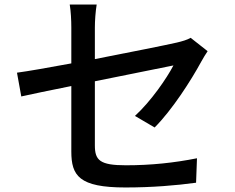

<svg xmlns="http://www.w3.org/2000/svg" viewBox="-20 -800 1040 848"><path d="M295 -131C295 -24 329 28 534 28C651 28 759 19 846 7L850 -101C750 -81 647 -70 536 -70C421 -70 399 -92 399 -158V-441C561 -474 723 -506 746 -511C717 -455 647 -353 576 -288L663 -237C740 -314 824 -445 869 -528C877 -543 889 -562 897 -574L822 -633C807 -624 786 -618 761 -612C718 -602 558 -570 399 -539V-678C399 -709 402 -750 407 -780H288C293 -750 295 -710 295 -678V-520C192 -501 101 -485 55 -479L74 -374C115 -383 199 -401 295 -420Z"/></svg>

Font: Source Han Sans JP Medium
Style: Regular
Weight: 500
Designer: Ryoko NISHIZUKA 西塚涼子 (kana, bopomofo & ideographs); Paul D. Hunt (Latin, Greek & Cyrillic); Sandoll Communications 산돌커뮤니
Foundry: Adobe
Version: Version 2.002;hotconv 1.0.116;makeotfexe 2.5.65601